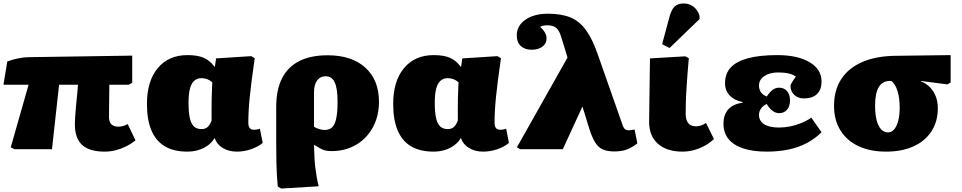

<svg xmlns="http://www.w3.org/2000/svg" viewBox="-22 -861 5551 1108"><path d="M582 14Q494 14 452 -24.5Q410 -63 410 -145Q410 -161 411.5 -182.5Q413 -204 415 -228.5Q417 -253 419.5 -278.5Q422 -304 424.5 -328Q427 -352 428 -372H319L278 0H61L40 -11L143 -372H-2L20 -506Q32 -511 47.5 -515.5Q63 -520 79.5 -523.5Q96 -527 112 -529Q128 -531 140 -531L741 -540V-383L720 -372H609Q609 -352 608.5 -331Q608 -310 608 -287.5Q608 -265 607.5 -240Q607 -215 607 -186Q607 -158 620.5 -144Q634 -130 661 -130Q675 -130 687.5 -133.5Q700 -137 715 -145L760 -51Q732 -29 703 -15Q674 -1 644 6.5Q614 14 582 14Z M1059 14Q981 14 929.5 -16.5Q878 -47 852 -108Q826 -169 826 -261Q826 -393 888.5 -468Q951 -543 1060 -543Q1117 -543 1152.5 -528Q1188 -513 1216 -476H1218L1225 -524L1428 -537L1448 -525Q1438 -457 1431 -402.5Q1424 -348 1419.5 -303.5Q1415 -259 1413 -222.5Q1411 -186 1411 -153Q1411 -139 1414.5 -130Q1418 -121 1425.5 -116.5Q1433 -112 1445 -112Q1453 -112 1460.5 -113.5Q1468 -115 1478 -118L1494 -36Q1466 -13 1426 0.5Q1386 14 1345 14Q1298 14 1263.5 -7Q1229 -28 1217 -64H1216Q1202 -40 1178.5 -22.5Q1155 -5 1124.5 4.5Q1094 14 1059 14ZM1141 -116Q1162 -116 1175.5 -127.5Q1189 -139 1199 -165Q1199 -202 1199 -232.5Q1199 -263 1199.5 -289.5Q1200 -316 1201 -339.5Q1202 -363 1203 -386Q1190 -398 1174 -404Q1158 -410 1141 -410Q1116 -410 1099 -395Q1082 -380 1074 -348.5Q1066 -317 1066 -269Q1066 -213 1073.5 -179.5Q1081 -146 1097.5 -131Q1114 -116 1141 -116Z M1601 227 1581 216Q1579 198 1576.5 158Q1574 118 1573 67.5Q1572 17 1572 -32V-245Q1572 -343 1605.5 -409Q1639 -475 1705 -508.5Q1771 -542 1869 -542Q2008 -542 2086.5 -470.5Q2165 -399 2165 -274Q2165 -191 2130 -126.5Q2095 -62 2033 -25.5Q1971 11 1891 11Q1869 11 1854 7Q1839 3 1825 -5Q1811 -13 1791 -25H1790Q1791 12 1792.5 44Q1794 76 1797.5 104.5Q1801 133 1805.5 160Q1810 187 1817 214ZM1851 -111Q1879 -111 1895 -126.5Q1911 -142 1918.5 -178Q1926 -214 1926 -274Q1926 -351 1909.5 -386Q1893 -421 1857 -421Q1826 -421 1808 -396.5Q1790 -372 1790 -328V-130Q1799 -124 1809 -120Q1819 -116 1830 -113.5Q1841 -111 1851 -111Z M2480 14Q2402 14 2350.5 -16.5Q2299 -47 2273 -108Q2247 -169 2247 -261Q2247 -393 2309.5 -468Q2372 -543 2481 -543Q2538 -543 2573.5 -528Q2609 -513 2637 -476H2639L2646 -524L2849 -537L2869 -525Q2859 -457 2852 -402.5Q2845 -348 2840.5 -303.5Q2836 -259 2834 -222.5Q2832 -186 2832 -153Q2832 -139 2835.5 -130Q2839 -121 2846.5 -116.5Q2854 -112 2866 -112Q2874 -112 2881.5 -113.5Q2889 -115 2899 -118L2915 -36Q2887 -13 2847 0.5Q2807 14 2766 14Q2719 14 2684.5 -7Q2650 -28 2638 -64H2637Q2623 -40 2599.5 -22.5Q2576 -5 2545.5 4.5Q2515 14 2480 14ZM2562 -116Q2583 -116 2596.5 -127.5Q2610 -139 2620 -165Q2620 -202 2620 -232.5Q2620 -263 2620.5 -289.5Q2621 -316 2622 -339.5Q2623 -363 2624 -386Q2611 -398 2595 -404Q2579 -410 2562 -410Q2537 -410 2520 -395Q2503 -380 2495 -348.5Q2487 -317 2487 -269Q2487 -213 2494.5 -179.5Q2502 -146 2518.5 -131Q2535 -116 2562 -116Z M3640 -114 3656 -34Q3625 -9 3594.5 2Q3564 13 3523 13Q3483 13 3457 1.5Q3431 -10 3413 -38.5Q3395 -67 3379 -117L3340 -244H3338L3226 0H2980L2961 -11L3253 -529L3221 -634Q3212 -666 3201.5 -683.5Q3191 -701 3175 -708Q3159 -715 3133 -715Q3121 -715 3109.5 -712Q3098 -709 3096 -705Q3109 -693 3117 -682Q3125 -671 3128.5 -661Q3132 -651 3132 -639Q3132 -610 3108.5 -592Q3085 -574 3046 -574Q3006 -574 2983 -596Q2960 -618 2960 -657Q2960 -694 2982.5 -722Q3005 -750 3045.5 -766Q3086 -782 3138 -782Q3217 -782 3269.5 -760.5Q3322 -739 3359.5 -687.5Q3397 -636 3428 -546L3572 -136Q3576 -126 3580.5 -120Q3585 -114 3592 -111.5Q3599 -109 3608 -109Q3617 -109 3623.5 -110.5Q3630 -112 3640 -114Z M3917 14Q3826 14 3775 -31Q3724 -76 3724 -158Q3724 -174 3724.5 -204Q3725 -234 3725.5 -272.5Q3726 -311 3726.5 -351Q3727 -391 3727.5 -427Q3728 -463 3728.5 -489Q3729 -515 3729 -524L3933 -536L3953 -525Q3949 -484 3946.5 -447.5Q3944 -411 3941.5 -377.5Q3939 -344 3937.5 -313.5Q3936 -283 3935.5 -256Q3935 -229 3935 -204Q3935 -168 3950 -150Q3965 -132 3995 -132Q4010 -132 4026 -137.5Q4042 -143 4052 -152L4098 -59Q4076 -37 4046 -20.5Q4016 -4 3983 5Q3950 14 3917 14ZM3842 -584 3799 -606 3841 -762Q3852 -805 3871 -823Q3890 -841 3924 -841Q3956 -841 3980.5 -822Q4005 -803 4015 -770V-751Z M4403 14Q4323 14 4267 -4.5Q4211 -23 4182 -59Q4153 -95 4153 -146Q4153 -199 4181 -230Q4209 -261 4263 -268V-272Q4215 -282 4188.5 -310.5Q4162 -339 4162 -381Q4162 -436 4195 -471.5Q4228 -507 4295 -525Q4362 -543 4464 -543Q4581 -543 4650 -502Q4719 -461 4719 -391Q4719 -344 4693 -318.5Q4667 -293 4617 -293Q4583 -293 4561.5 -313.5Q4540 -334 4540 -365Q4540 -370 4543 -376.5Q4546 -383 4553 -393.5Q4560 -404 4571 -419Q4555 -431 4529 -437Q4503 -443 4469 -443Q4420 -443 4389 -422Q4358 -401 4358 -367Q4358 -345 4369.5 -328.5Q4381 -312 4403 -304Q4420 -330 4437 -342.5Q4454 -355 4474 -355Q4503 -355 4520 -335Q4537 -315 4537 -281Q4537 -248 4520 -228Q4503 -208 4474 -208Q4454 -208 4435.5 -222Q4417 -236 4403 -261Q4382 -252 4370 -235Q4358 -218 4358 -198Q4358 -163 4388 -144Q4418 -125 4473 -125Q4506 -125 4538 -131.5Q4570 -138 4601 -150.5Q4632 -163 4660 -182L4719 -98Q4682 -61 4635 -36Q4588 -11 4530 1.5Q4472 14 4403 14Z M5092 14Q4999 14 4931.5 -18Q4864 -50 4827.5 -109.5Q4791 -169 4791 -250Q4791 -341 4833 -405Q4875 -469 4955 -503.5Q5035 -538 5148 -539L5464 -543V-385L5445 -374L5292 -394V-392Q5324 -379 5345.5 -356.5Q5367 -334 5378.5 -304Q5390 -274 5390 -236Q5390 -160 5353.5 -103.5Q5317 -47 5250 -16.5Q5183 14 5092 14ZM5102 -97Q5133 -97 5151.5 -135.5Q5170 -174 5170 -238Q5170 -295 5157.5 -335.5Q5145 -376 5122 -394H5114Q5071 -394 5049.5 -359Q5028 -324 5028 -253Q5028 -204 5036.5 -169Q5045 -134 5062 -115.5Q5079 -97 5102 -97Z"/></svg>

Font: Literata Variable Black
Style: Regular
Weight: 900
Designer: Latin by Veronika Burian and Jose Scaglione. Greek by Irene Vlachou. Cyrillic by Vera Evstafieva.
Foundry: TypeTogether
Version: Version 3.021